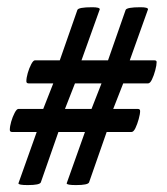

<svg xmlns="http://www.w3.org/2000/svg" viewBox="-20 -540 472 544"><path d="M58.6 -15.6Q32.2 -15.6 32.2 -20.5L84 -166H14.6Q7.8 -166 7.8 -171.9Q7.8 -181.6 11.7 -195.3Q15.6 -209 21.5 -220.2Q27.3 -231.4 32.2 -231.4H102.5L130.9 -303.7H61.5Q54.7 -303.7 54.7 -309.6Q54.7 -319.3 58.6 -333Q62.5 -346.7 68.4 -357.9Q74.2 -369.1 79.1 -369.1H149.4L199.2 -511.7Q202.1 -519.5 241.2 -519.5Q262.7 -519.5 262.7 -513.7L210.9 -369.1H286.1L335.9 -511.7Q338.9 -519.5 377.9 -519.5Q399.4 -519.5 399.4 -513.7L347.7 -369.1H417Q423.8 -369.1 423.8 -364.3Q423.8 -355.5 419.9 -340.8Q416 -326.2 410.6 -314.9Q405.3 -303.7 399.4 -303.7H329.1L300.8 -231.4H370.1Q377 -231.4 377 -225.6Q377 -216.8 373 -202.6Q369.1 -188.5 363.8 -177.2Q358.4 -166 352.5 -166H282.2L232.4 -23.4Q229.5 -15.6 195.3 -15.6Q168.9 -15.6 168.9 -20.5L220.7 -166H145.5L95.7 -23.4Q92.8 -15.6 58.6 -15.6ZM164.1 -231.4H239.3L267.6 -303.7H192.4Z"/></svg>

Font: Crimson Text
Style: Bold Italic
Weight: 700
Italic angle: -11°
Designer: Sebastian Kosch
Foundry: Sebastian Kosch
Version: Version 1.100; ttfautohint (v1.8.4)